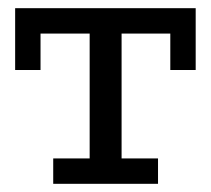

<svg xmlns="http://www.w3.org/2000/svg" viewBox="-20 -449 515 469"><path d="M17 -429H458V-278H396V-367H277V-62H366V0H110V-62H199V-367H79V-278H17Z"/></svg>

Font: Podkova
Style: Regular
Weight: 400
Designer: Ilya Yudin
Foundry: Cyreal (www.cyreal.org)
Version: Version 2.103